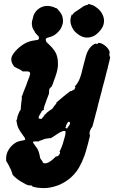

<svg xmlns="http://www.w3.org/2000/svg" viewBox="-20 -700 587 971"><path d="M215 -670Q217 -670 220 -670Q223 -670 224 -670Q226 -670 231 -669Q236 -668 238 -668Q240 -668 245 -666Q250 -664 251.5 -664Q253 -664 254 -663Q261 -659 263 -659Q267 -661 283 -640Q291 -629 294 -621Q297 -613 298 -603Q300 -591 297 -580Q293 -565 287 -555Q274 -535 257 -524Q244 -515 226 -511Q215 -508 213 -505Q211 -504 211.5 -498.5Q212 -493 213 -491Q215 -486 226 -477Q244 -460 254.5 -445Q265 -430 269 -413Q274 -395 273 -374Q273 -363 272 -360Q270 -344 267 -334Q260 -312 258 -306Q256 -301 253.5 -294.5Q251 -288 250 -284.5Q249 -281 247 -275L239 -259Q238 -260 237.5 -259.5Q237 -259 235 -256.5Q233 -254 233 -253.5Q233 -253 232 -253Q230 -253 229 -246Q229 -243 228.5 -239.5Q228 -236 228 -233Q229 -227 222 -211Q219 -204 216 -196Q213 -188 212 -184Q202 -159 201 -150Q201 -147 202 -146Q203 -145 201 -144Q200 -144 198 -143Q193 -140 192 -139Q191 -138 189.5 -134.5Q188 -131 188 -131Q187 -131 184 -125Q183 -123 183 -123Q181 -121 178 -114.5Q175 -108 175 -106Q175 -99 185 -99Q190 -98 193 -101V-102V-103L194 -104L195 -105Q197 -106 197 -106.5Q197 -107 199 -109Q201 -111 200 -111L201 -113Q203 -115 203 -115Q203 -115 204 -116L205 -118Q204 -118 206 -120Q207 -121 209 -122Q214 -126 215 -127L216 -128H215L213 -127L214 -128Q216 -129 227 -138L238 -146L236 -145H238Q247 -151 247 -154Q247 -155 249 -156.5Q251 -158 251 -159Q251 -160 252 -161Q257 -165 257 -167Q256 -168 258 -169Q265 -174 265 -179Q265 -181 266.5 -182.5Q268 -184 301 -212L335 -239H338Q342 -239 347 -243Q349 -245 350 -245Q355 -245 358 -250Q359 -252 358 -252Q357 -252 359 -254Q361 -256 361 -258Q362 -261 359 -261H357L358 -262Q369 -275 373 -282Q383 -297 392 -329Q394 -338 397 -350Q405 -378 409 -396Q416 -423 419.5 -431.5Q423 -440 429 -450Q442 -470 459 -478Q463 -480 464 -479Q465 -478 469 -478Q473 -478 474.5 -479Q476 -480 476 -481.5Q476 -483 480 -483Q495 -483 514 -467Q528 -455 534 -440Q535 -436 534.5 -435.5Q534 -435 533.5 -429.5Q533 -424 533 -422Q535 -414 535 -414Q536 -413 536 -414L537 -410Q536 -401 527 -367Q526 -360 524 -353Q522 -346 521 -343Q520 -340 514 -315Q511 -302 508.5 -293.5Q506 -285 502.5 -271.5Q499 -258 497.5 -253Q496 -248 494 -238Q486 -208 478 -178Q477 -171 474 -162Q472 -153 471 -148.5Q470 -144 468.5 -139.5Q467 -135 465.5 -129Q464 -123 460 -108Q456 -93 456 -92.5Q456 -92 452 -77Q448 -62 447 -59.5Q446 -57 443.5 -54.5Q441 -52 440 -49Q439 -46 437 -42.5Q435 -39 435 -38Q433 -33 433 -25.5Q433 -18 434 -18Q435 -18 435 -14.5Q435 -11 434 -8.5Q433 -6 431 2Q429 11 426 23Q424 29 423 34Q414 68 407 88Q405 93 403 97Q396 118 384 139Q378 152 366 168Q352 186 338 198Q315 218 288 231Q279 236 265 240Q254 244 244 246Q221 252 194 251Q164 250 147 244Q144 243 143 243Q142 243 143 241Q144 241 143 240Q142 238 137 238Q127 238 120 236Q111 233 98 225Q75 213 63 202Q52 193 46 186Q41 180 42 179H43L42 177Q41 174 40 172L39 171Q41 170 37 165Q37 164 37 163Q37 161 33 154Q32 152 29 146Q23 132 22 132Q21 132 21 131L18 125L17 123Q16 121 15 119Q14 117 13 117.5Q12 118 12 116.5Q12 115 11 109Q9 79 25 55Q38 35 57 23Q66 17 74 15Q83 12 97 10Q104 9 106 7Q108 5 107 1Q106 -3 96 -16Q79 -39 74 -50Q70 -58 67 -69Q64 -82 63 -91V-96L64 -95L65 -93L66 -95Q67 -98 67 -102Q67 -106 67 -106Q68 -106 69 -112Q69 -115 70 -115L71 -119H72V-121Q73 -125 76 -130Q76 -131 76.5 -132Q77 -133 78 -135Q79 -137 79 -137.5Q79 -138 79.5 -138Q80 -138 80 -138.5Q80 -139 81 -139.5Q82 -140 82.5 -142Q83 -144 84 -144Q85 -144 85 -150Q85 -159 86 -164Q87 -167 87 -172.5Q87 -178 87.5 -180Q88 -182 88 -184.5Q88 -187 89 -189Q91 -195 89 -195Q89 -196 90 -199Q92 -205 90 -208L89 -209L94 -221Q98 -233 101 -240Q106 -253 113 -270Q116 -278 120 -290Q131 -316 132 -325Q134 -336 124 -338Q121 -339 110 -339Q92 -338 92 -340.5Q92 -343 87 -344Q85 -345 85 -345.5Q85 -346 82 -347.5Q79 -349 78.5 -349.5Q78 -350 74.5 -351.5Q71 -353 70.5 -353Q70 -353 66.5 -355Q63 -357 63 -357Q63 -357 59.5 -359Q56 -361 55 -361Q53 -361 47 -370Q45 -373 42 -379Q34 -395 39 -412Q44 -428 68 -452Q88 -471 111 -483Q131 -493 157 -496Q174 -498 176 -502Q177 -503 177 -508Q177 -513 176 -515Q174 -518 160 -532Q156 -537 156 -538Q156 -541 151 -547Q149 -549 149 -550.5Q149 -552 146.5 -556Q144 -560 144 -561Q144 -562 143 -565Q141 -575 141 -582Q142 -597 144 -600Q144 -601 146 -607Q150 -628 158 -637Q160 -640 161 -642Q167 -650 179 -658Q185 -662 185.5 -662Q186 -662 188 -663Q190 -664 193 -665Q196 -666 198 -667Q204 -669 215 -670ZM332 -83Q329 -86 325 -83Q323 -82 319 -75Q315 -68 316 -67H315Q313 -65 313 -61Q313 -61 314 -60H316L314 -59Q310 -57 311 -54Q312 -51 317 -51Q320 -50 321 -51.5Q322 -53 322 -55Q322 -57 322 -57Q322 -57 323 -56.5Q324 -56 325 -58Q326 -60 326 -61Q326 -62 326.5 -62.5Q327 -63 327.5 -63Q328 -63 329 -64Q330 -65 330 -66Q330 -67 330 -67Q332 -67 332 -70L333 -71L334 -77Q334 -82 332 -83ZM310 -37Q309 -38 306 -38Q297 -38 284 -31Q279 -29 256 -13Q252 -10 246.5 -7Q241 -4 237.5 -2Q234 0 233 -1Q233 -2 229 -1Q226 0 214 1Q206 2 198 6Q195 7 191.5 8.5Q188 10 187.5 10Q187 10 183.5 11Q180 12 178 13H176L178 14L179 15H176Q172 15 161 15Q147 15 147 18Q146 22 156 34Q164 45 170 54Q177 67 181 87Q182 99 185 103Q186 105 189 108.5Q192 112 194 115.5Q196 119 197 122Q200 126 208 126Q213 126 216 125Q233 120 256 98L263 91H267Q273 91 276 86Q278 83 279 83Q281 81 282 77Q282 77 283 75Q284 73 283.5 70.5Q283 68 282 68L281 67L285 59Q297 34 308 -9Q314 -33 310 -37ZM426 -679Q428 -681 445 -675Q458 -671 473.5 -658Q489 -645 496 -631Q514 -599 500 -566Q495 -556 487 -546Q474 -530 458 -520Q451 -516 441 -513Q426 -508 408 -511Q384 -516 361 -538Q353 -546 350 -552Q343 -563 340 -573Q336 -584 336 -594Q336 -610 342 -624L343 -627L344 -626Q344 -624 345 -624Q346 -624 349 -630Q351 -633 351 -632L353 -633Q354 -635 355 -636L357 -638Q357 -637 358.5 -638.5Q360 -640 360 -640Q361 -640 362.5 -641.5Q364 -643 364 -643Q367 -643 377 -651Q382 -654 386 -657Q391 -660 395 -663Q395 -664 396.5 -664.5Q398 -665 398.5 -666Q399 -667 401.5 -668Q404 -669 404 -669Q404 -669 406 -669.5Q408 -670 408 -671Q408 -672 410 -672Q416 -673 416 -674Q416 -674 419 -675Q425 -675 425 -677Q425 -678 426 -679Z"/></svg>

Font: TT2020 Style B
Style: Italic
Weight: 400
Italic angle: -15°
Version: Version 0.2.000